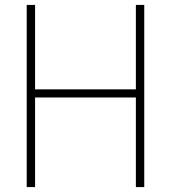

<svg xmlns="http://www.w3.org/2000/svg" viewBox="-20 -760 694 780"><path d="M88.5 0V-740H122.5V-397H532V-740H566V0H532V-364H122.5V0Z"/></svg>

Font: Encode Sans SC SemiCondensed Thin
Style: Regular
Weight: 250
Width: 4
Designer: Multiple Designers
Foundry: Impallari Type
Version: Version 3.002